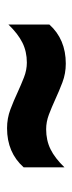

<svg xmlns="http://www.w3.org/2000/svg" viewBox="158 -664 215 572"><g transform="rotate(90 266.0 -378.5)"><path d="M362.5 -291.5Q333 -291.5 306.5 -301.5Q280 -311.5 255.5 -323Q232.5 -333.5 210.8 -342Q189 -350.5 167 -350.5Q134 -350.5 107.5 -337.2Q81 -324 53.5 -295.5V-417.5Q97.5 -466.5 170 -466.5Q199.5 -466.5 225.8 -456.5Q252 -446.5 277 -435Q300 -424.5 321.8 -416.2Q343.5 -408 365.5 -408Q398.5 -408 425 -421Q451.5 -434 479 -462.5V-341Q435 -291.5 362.5 -291.5Z"/></g></svg>

Font: Encode Sans SemiCondensed SemiCondensed
Style: Bold
Weight: 700
Width: 4
Designer: Multiple Designers
Foundry: Impallari Type
Version: Version 3.000; ttfautohint (v1.8.3) -l 8 -r 50 -G 200 -x 14 